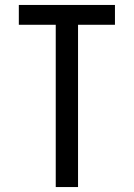

<svg xmlns="http://www.w3.org/2000/svg" viewBox="-20 -755 540 775"><path d="M205 0V-655H56V-735H444V-655H295V0Z"/></svg>

Font: Iosevka Custom Medium
Style: Regular
Weight: 500
Monospace: yes
Designer: Belleve Invis
Foundry: Belleve Invis
Version: Version 32.5.0; ttfautohint (v1.8.4)